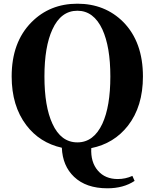

<svg xmlns="http://www.w3.org/2000/svg" viewBox="-20 -787 835 1037"><path d="M263 -119Q309 -18 398 -18Q486 -18 533 -119Q576 -212 576 -374Q576 -534 533 -628Q486 -729 398 -729Q309 -729 263 -628Q220 -535 220 -374Q220 -212 263 -119ZM707 190Q647 230 560 230Q445 230 380 168Q318 109 314 11Q194 -16 122 -111Q43 -215 43 -374Q43 -559 150 -667Q249 -767 398 -767Q547 -767 646 -668Q752 -560 752 -374Q752 -212 671 -108Q596 -12 473 13Q469 89 509 135Q548 180 616 180Q658 180 695 163Z"/></svg>

Font: Source Han Serif CN Heavy
Style: Regular
Weight: 900
Designer: Ryoko NISHIZUKA  (kana & ideographs); Frank Grießhammer (Latin, Greek & Cyrillic); Wenlong ZHANG  (bopomofo); Sandoll Co
Foundry: Adobe Systems Incorporated
Version: Version 1.000;PS 1;hotconv 16.6.53;makeotf.lib2.5.65590